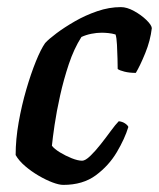

<svg xmlns="http://www.w3.org/2000/svg" viewBox="-20 -520 447 540"><path d="M158 0Q146 0 127.5 -7Q109 -14 88.5 -26Q68 -38 50.5 -53Q33 -68 24 -84Q24 -128 32.5 -176Q41 -224 54 -268.5Q67 -313 81 -347.5Q95 -382 107 -399Q117 -410 139 -426.5Q161 -443 190.5 -460Q220 -477 253.5 -488.5Q287 -500 320 -500Q337 -500 357 -489Q377 -478 391.5 -464Q406 -450 407 -441Q403 -406 388.5 -370.5Q374 -335 362 -315Q344 -315 330 -318.5Q316 -322 311 -326Q311 -335 310.5 -354.5Q310 -374 309 -394Q308 -414 305 -423Q295 -426 284.5 -427Q274 -428 266 -428Q252 -428 237 -425Q222 -422 209 -416Q188 -383 173.5 -339.5Q159 -296 149 -251Q139 -206 133.5 -168.5Q128 -131 126 -110Q133 -101 148.5 -91.5Q164 -82 181.5 -75Q199 -68 211 -68Q220 -68 234 -81.5Q248 -95 263 -114Q278 -133 291.5 -151.5Q305 -170 314 -179Q324 -178 331.5 -173Q339 -168 341 -163Q331 -130 308.5 -92Q286 -54 249.5 -27Q213 0 158 0Z"/></svg>

Font: Texturina Medium 12pt SemiBold
Style: Italic
Weight: 600
Italic angle: -11°
Version: Version 1.002